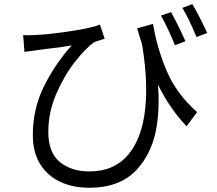

<svg xmlns="http://www.w3.org/2000/svg" viewBox="-20 -837 1040 922"><path d="M926.4 -298.6 875.8 -230.6Q795 -315.8 739.8 -428.2Q684.6 -540.6 638.6 -701L714.6 -722.2Q735 -602.6 781.4 -494.5Q827.8 -386.4 926.4 -298.6ZM145.2 -668.6Q217 -671.8 318 -687.1Q419 -702.4 459.8 -718.6L482.6 -651L468.8 -646.6Q443.6 -640 429.6 -632.6Q390.8 -604.6 339.8 -539.9Q288.8 -475.2 250.4 -386.7Q212 -298.2 212 -203.6Q212 -104 267.5 -58.9Q323 -13.8 409.4 -13.8Q527.2 -13.8 595.1 -93.5Q663 -173.2 677.8 -319.6Q692.6 -466 655 -663L725 -531.2Q753 -377 734.2 -241.9Q715.4 -106.8 635.5 -21.1Q555.6 64.6 408 64.6Q328.6 64.6 267.3 35.2Q206 5.8 171.8 -50.7Q137.6 -107.2 137.6 -187.8Q137.6 -314.8 191 -422.2Q244.4 -529.6 324.4 -619Q273.2 -609.4 200 -601.8L152.8 -595.4Q123.6 -592 97.4 -587.8L91.2 -668.6Q114.6 -666.6 145.2 -668.6ZM870.4 -639 820.2 -619.8Q804.8 -657.8 786.6 -696.6Q768.4 -735.4 752.8 -762.2L801.6 -778.8Q847.2 -693.8 870.4 -639ZM975 -678.4 923.8 -659.2Q883 -756.2 855.4 -799L903.6 -817.4Q936 -762.8 975 -678.4Z"/></svg>

Font: 寒蝉端黑体 Light
Style: Regular
Weight: 300
Designer: ChillDuanSans {Warren2060}; 
Source Han Sans {Ryoko NISHIZUKA 西塚涼子 (kana, bopomofo & ideographs); Paul D. Hunt (Latin, G
Foundry: ChillType&Adobe
Version: Version 1.300;Glyphs 3.3 (3306)